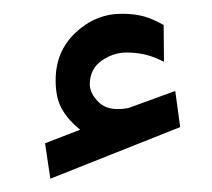

<svg xmlns="http://www.w3.org/2000/svg" viewBox="-20 -803 312 283"><path d="M98.1 -611.8Q81.5 -625 71.8 -641.4Q62 -657.7 62 -684.6Q62 -727.5 91.6 -755.1Q121.1 -782.7 159.7 -782.7Q178.7 -782.7 192.9 -778.6Q207 -774.4 221.2 -766.1L221.7 -711.9Q206.5 -719.7 193.4 -722.7Q180.2 -725.6 166.5 -725.6Q147 -725.6 129.6 -713.4Q112.3 -701.2 112.3 -678.2Q112.8 -664.6 126 -651.9Q139.2 -639.2 165.5 -643.1Q166 -643.1 169.9 -644L238.3 -668.9L245.6 -615.7L54.2 -539.6L46.4 -591.8Z"/></svg>

Font: Vazirmatn RD SemiBold
Style: Regular
Weight: 600
Designer: Saber Rastikerdar
Foundry: Saber Rastikerdar
Version: Version 32.102